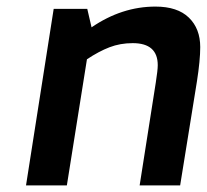

<svg xmlns="http://www.w3.org/2000/svg" viewBox="-20 -563 628 583"><path d="M143 -536H245L258 -480Q350 -543 452 -543Q519 -543 553.5 -509.5Q588 -476 588 -420Q588 -380 578 -316L527 0H404L453 -312Q459 -350 459 -365Q459 -432 383 -432Q345 -432 312.5 -419.5Q280 -407 244 -383L183 0H59Z"/></svg>

Font: Exo SemiBold
Style: Italic
Weight: 600
Italic angle: -9°
Designer: Natanael Gama
Foundry: Natanael Gama
Version: Version 1.500; ttfautohint (v1.6)